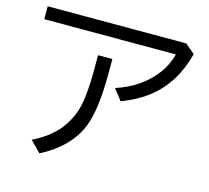

<svg xmlns="http://www.w3.org/2000/svg" viewBox="-108 -863 1107 1019"><g transform="rotate(15 445.0 -353.0)"><path d="M32.2 -735.8H793.5L846.2 -690.9Q804.2 -527.8 691.4 -435.5Q629.4 -384.8 536.1 -349.1L489.3 -409.2Q628.4 -454.6 705.1 -558.6Q740.2 -606.9 755.4 -665H32.2ZM357.4 -554.2H436V-472.2Q436 -280.3 398.4 -182.1Q348.1 -51.8 191.4 29.8L133.3 -29.8Q240.7 -81.5 293 -162.1Q328.6 -216.3 340.8 -272.5Q357.4 -349.1 357.4 -472.2Z"/></g></svg>

Font: BIZ UDPGothic
Style: Regular
Weight: 400
Designer: TypeBank Co., Ltd.
Foundry: Morisawa Inc.
Version: Version 1.051